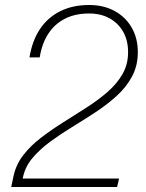

<svg xmlns="http://www.w3.org/2000/svg" viewBox="-20 -749 583 769"><path d="M25 0 34 -43Q44 -90 73.5 -128Q103 -166 145 -198Q187 -230 234 -259.5Q281 -289 327 -318.5Q373 -348 410.5 -380.5Q448 -413 470.5 -452Q493 -491 493 -540Q493 -587 473.5 -621.5Q454 -656 419 -675.5Q384 -695 337 -695Q281 -695 240 -674Q199 -653 173.5 -614Q148 -575 139 -519H98Q109 -586 140 -632.5Q171 -679 221 -704Q271 -729 337 -729Q395 -729 439 -705Q483 -681 507.5 -638.5Q532 -596 532 -540Q532 -486 509 -443Q486 -400 447.5 -365Q409 -330 362.5 -299.5Q316 -269 268.5 -240Q221 -211 179 -180Q137 -149 108 -113.5Q79 -78 71 -34H457L449 0Z"/></svg>

Font: Mona Sans
Style: Italic
Weight: 200
Italic angle: -11.6951°
Designer: Deni Anggara
Foundry: GitHub
Version: Version 2.000